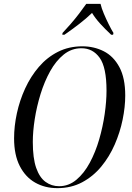

<svg xmlns="http://www.w3.org/2000/svg" viewBox="-20 -964 683 995"><path d="M277 11Q213 11 162.5 -17.5Q112 -46 82.5 -103.5Q53 -161 53 -247Q53 -310 67.5 -377Q82 -444 110.5 -506Q139 -568 181.5 -617.5Q224 -667 280.5 -695.5Q337 -724 407 -724Q467 -724 517.5 -698.5Q568 -673 598.5 -616.5Q629 -560 629 -469Q629 -410 615.5 -344Q602 -278 574.5 -215Q547 -152 505 -101Q463 -50 406 -19.5Q349 11 277 11ZM286 1Q336 1 376 -32.5Q416 -66 445.5 -121Q475 -176 494 -241.5Q513 -307 522.5 -373Q532 -439 532 -494Q532 -615 496.5 -664.5Q461 -714 402 -714Q351 -714 310.5 -681.5Q270 -649 240 -595Q210 -541 190 -476Q170 -411 160 -346.5Q150 -282 150 -228Q150 -144 167.5 -94Q185 -44 216 -21.5Q247 1 286 1ZM304 -793Q323 -813 346 -839.5Q369 -866 390 -893.5Q411 -921 427 -944H501Q506 -922 518 -893.5Q530 -865 543.5 -838Q557 -811 568 -793L566 -784H556Q524 -814 499 -841.5Q474 -869 457 -897Q427 -868 390 -839.5Q353 -811 314 -784H303Z"/></svg>

Font: Noto Serif Display Condensed
Style: Italic
Weight: 400
Width: 3
Italic angle: -12°
Designer: Monotype Design Team
Foundry: Monotype Imaging Inc.
Version: Version 2.009